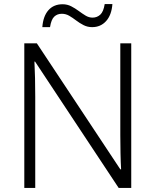

<svg xmlns="http://www.w3.org/2000/svg" viewBox="-20 -928 769 948"><path d="M628 0H566L153 -624H150Q152 -585 153 -541.5Q154 -498 154 -450V0H100V-714H162L574 -92H578Q576 -123 575 -171.5Q574 -220 574 -261V-714H628ZM189 -794Q193 -848 219 -877.5Q245 -907 289 -907Q312 -907 331.5 -897Q351 -887 368.5 -874Q386 -861 402.5 -851Q419 -841 437 -841Q459 -841 475 -855.5Q491 -870 497 -908H535Q531 -854 504 -824Q477 -794 435 -794Q412 -794 392.5 -804Q373 -814 356 -827Q339 -840 322 -850Q305 -860 285 -860Q263 -860 248 -846Q233 -832 227 -794Z"/></svg>

Font: BC Sans Light
Style: Regular
Weight: 300
Designer: Monotype Design Team
Foundry: Monotype Imaging Inc.
Version: Version 2.000;GOOG;noto-source:20170915:90ef993387c0